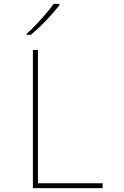

<svg xmlns="http://www.w3.org/2000/svg" viewBox="-20 -972 640 992"><path d="M150 0V-714H176V-25H510V0ZM118 -798Q141 -818 167.5 -846Q194 -874 218.5 -902.5Q243 -931 257 -952H287V-945Q261 -911 220 -868Q179 -825 139 -792H118Z"/></svg>

Font: Noto Sans Mono Thin
Style: Regular
Weight: 100
Designer: Monotype Design Team
Foundry: Monotype Imaging Inc.
Version: Version 2.014